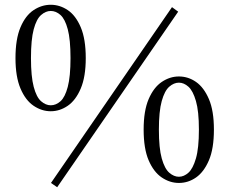

<svg xmlns="http://www.w3.org/2000/svg" viewBox="-20 -758 963 806"><path d="M193 -291Q155 -291 121 -314Q87 -337 66 -386.5Q45 -436 45 -514Q45 -594 66 -643.5Q87 -693 121 -715.5Q155 -738 193 -738Q231 -738 264.5 -715.5Q298 -693 319 -643.5Q340 -594 340 -514Q340 -436 319 -386.5Q298 -337 264.5 -314Q231 -291 193 -291ZM193 -316Q215 -316 234 -333Q253 -350 264.5 -393.5Q276 -437 276 -514Q276 -592 264.5 -635Q253 -678 234 -695Q215 -712 193 -712Q172 -712 152.5 -695Q133 -678 121.5 -635Q110 -592 110 -514Q110 -437 121.5 -393.5Q133 -350 152.5 -333Q172 -316 193 -316ZM731 10Q693 10 659 -13Q625 -36 604 -85Q583 -134 583 -214Q583 -293 604 -342Q625 -391 659 -414Q693 -437 731 -437Q770 -437 803 -414Q836 -391 857 -342Q878 -293 878 -214Q878 -134 857 -85Q836 -36 803 -13Q770 10 731 10ZM731 -16Q752 -16 771 -33Q790 -50 802.5 -93Q815 -136 815 -214Q815 -291 802.5 -334Q790 -377 771 -394Q752 -411 731 -411Q710 -411 690.5 -394Q671 -377 659 -334Q647 -291 647 -214Q647 -136 659 -93Q671 -50 690.5 -33Q710 -16 731 -16ZM220 28 194 10 702 -728 728 -709Z"/></svg>

Font: Noto Serif JP ExtraLight
Style: Regular
Weight: 400
Version: Version 2.003-H1;hotconv 1.1.1;makeotfexe 2.6.0